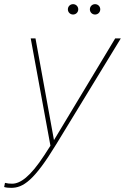

<svg xmlns="http://www.w3.org/2000/svg" viewBox="-82 -695 602 925"><path d="M189 0 500 -510H473L178 -20L89 -510H66L161 7L132 52C63 158 15 190 -24 190C-36 190 -46 189 -58 186L-62 206C-52 209 -41 210 -28 210C29 210 82 176 189 0ZM245 -650C245 -636 256 -625 270 -625C284 -625 295 -636 295 -650C295 -664 284 -675 270 -675C256 -675 245 -664 245 -650ZM351 -650C351 -636 362 -625 376 -625C390 -625 401 -636 401 -650C401 -664 390 -675 376 -675C362 -675 351 -664 351 -650Z"/></svg>

Font: Nacelle Thin
Style: Italic
Weight: 100
Italic angle: -12°
Designer: Sora Sagano
Foundry: Sora Sagano
Version: Version 1.000;FEAKit 1.0